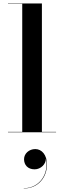

<svg xmlns="http://www.w3.org/2000/svg" viewBox="-20 -770 372 1118"><path d="M26.5 -2V0H306.5V-2H224V-750H26.5V-748H109.5V-2ZM120 157C120 189.5 141 216 181.5 216C218 216 248 185 247 154C266.5 242 210 326 118.5 326V327.5C203.5 327.5 253.5 261 253.5 188C253.5 131.5 223 98 185.5 98C149 98 120 124.5 120 157Z"/></svg>

Font: Bodoni* 96pt Medium
Style: Regular
Weight: 500
Version: Version 2.3